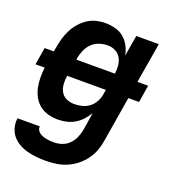

<svg xmlns="http://www.w3.org/2000/svg" viewBox="-136 -634 872 962"><g transform="rotate(20 300.0 -152.5)"><path d="M216 223Q190 223 165 220.5Q140 218 116 211.5Q92 205 71 193Q50 181 35 163Q20 145 13.5 120.5Q7 96 11 71H130Q128 81 133 90Q138 99 146 104.5Q154 110 163 113.5Q172 117 182.5 119Q193 121 203.5 121.5Q214 122 225 122Q246 122 267 114.5Q288 107 304 90.5Q320 74 328.5 53.5Q337 33 341 12L356 -82Q344 -62 327.5 -44Q311 -26 290.5 -14Q270 -2 247 3Q224 8 202 8Q175 8 149.5 1Q124 -6 104.5 -21.5Q85 -37 72.5 -59.5Q60 -82 54.5 -107.5Q49 -133 49 -160Q49 -187 52 -214H3L18 -306H67L72 -333Q76 -357 83 -380.5Q90 -404 101.5 -426.5Q113 -449 130 -468.5Q147 -488 168 -502Q189 -516 213.5 -522Q238 -528 262 -528Q289 -528 315.5 -521Q342 -514 361.5 -497.5Q381 -481 393.5 -457.5Q406 -434 410 -408L429 -520H549L513 -306H570L555 -214H498L458 28Q454 55 444 82Q434 109 416.5 132.5Q399 156 375.5 174.5Q352 193 325 204Q298 215 270.5 219Q243 223 216 223ZM187 -306H393Q396 -328 394 -349.5Q392 -371 382 -389Q372 -407 353 -417Q334 -427 312 -427Q290 -427 268 -420Q246 -413 229 -397Q212 -381 202.5 -359.5Q193 -338 189 -317ZM253 -93Q273 -93 294 -98Q315 -103 332.5 -116.5Q350 -130 360.5 -149.5Q371 -169 374 -190L378 -214H172Q168 -192 169.5 -170Q171 -148 181 -129.5Q191 -111 210.5 -102Q230 -93 253 -93Z"/></g></svg>

Font: Iosevka Extended Oblique
Style: Bold
Weight: 700
Width: 7
Italic angle: -9°
Monospace: yes
Designer: Belleve Invis
Foundry: Belleve Invis
Version: Version 32.5.0; ttfautohint (v1.8.4)